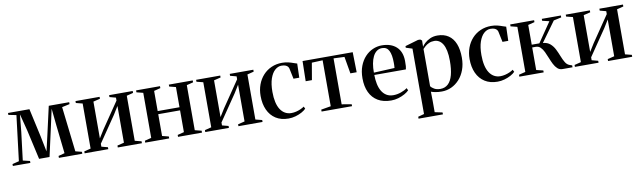

<svg xmlns="http://www.w3.org/2000/svg" viewBox="-43 -1057 6064 1819"><g transform="rotate(-10 2989.5 -147.0)"><path d="M8 0V-18.5L72 -34.5L125 -469L50 -484V-502.5H256L316 -230L346 -81L380.5 -230L442 -502.5H638.5V-484L564.5 -468L615 -34L676 -18.5V0H451V-18.5L511 -34.5L481 -304L464 -470L427.5 -304L365 -23.5H264.5L201.5 -304L159 -470L142.5 -304L109.5 -34.5L176.5 -18.5V0Z M698.5 0V-18.5L762 -34.5V-468L699 -484V-502.5H931V-484L865.5 -468V-114.5L912.5 -190L1082.5 -440V-468L1022.5 -484V-502.5H1249.5V-484L1186.5 -468V-34.5L1249.5 -18.5V0H1017.5V-18.5L1082.5 -34.5V-388L1036 -312.5L865.5 -62.5V-34.5L926 -18.5V0Z M1281.5 0V-18.5L1345 -34.5V-468L1282 -484V-502.5H1512V-484L1449.5 -468V-274H1659.5V-468L1597 -484V-502.5H1827V-484L1764 -468V-34.5L1827.5 -18.5V0H1597V-18.5L1659.5 -34.5V-244H1449.5V-34.5L1512 -18.5V0Z M1859 0V-18.5L1922.5 -34.5V-468L1859.5 -484V-502.5H2091.5V-484L2026 -468V-114.5L2073 -190L2243 -440V-468L2183 -484V-502.5H2410V-484L2347 -468V-34.5L2410 -18.5V0H2178V-18.5L2243 -34.5V-388L2196.5 -312.5L2026 -62.5V-34.5L2086.5 -18.5V0Z M2659.5 11Q2587.5 11 2537.2 -21.2Q2487 -53.5 2460.8 -111.2Q2434.5 -169 2434.5 -245.5Q2434.5 -304.5 2453 -354.5Q2471.5 -404.5 2505.5 -441.8Q2539.5 -479 2586.2 -499.5Q2633 -520 2689 -520Q2722.5 -520 2750 -513Q2777.5 -506 2797.8 -498.2Q2818 -490.5 2829.5 -488L2825.5 -352.5H2770L2749 -452.5Q2747.5 -461 2740.8 -470.8Q2734 -480.5 2719.2 -487.2Q2704.5 -494 2678 -494Q2645 -494 2616 -468.5Q2587 -443 2569.2 -391.8Q2551.5 -340.5 2551.5 -263.5Q2551.5 -208.5 2561 -166Q2570.5 -123.5 2589.2 -94.5Q2608 -65.5 2634.8 -50.5Q2661.5 -35.5 2695 -35.5Q2717.5 -35.5 2741 -41.2Q2764.5 -47 2785 -56.2Q2805.5 -65.5 2819 -75.5L2830 -54Q2815 -38 2787.8 -23Q2760.5 -8 2727.2 1.5Q2694 11 2659.5 11Z M2978 0V-18.5L3072 -34.5V-476.5L2967.5 -472L2939.5 -309H2879.5L2883.5 -502.5H3366L3370 -309H3309.5L3281.5 -472L3177 -476.5V-34.5L3271 -18.5V0Z M3647 11.5Q3571 11.5 3519.2 -19.5Q3467.5 -50.5 3440.8 -107.2Q3414 -164 3414 -242.5Q3414 -308.5 3433.5 -359.8Q3453 -411 3486 -446.5Q3519 -482 3560.8 -500.2Q3602.5 -518.5 3647.5 -518.5Q3736 -518.5 3787.5 -471.5Q3839 -424.5 3840 -335Q3840.5 -304 3838.8 -285.2Q3837 -266.5 3834 -254.5H3530Q3530.5 -208 3538.8 -168Q3547 -128 3564.5 -98.2Q3582 -68.5 3609.5 -51.5Q3637 -34.5 3676 -34.5Q3713 -34.5 3750.2 -47.8Q3787.5 -61 3809.5 -78.5L3820.5 -56Q3804.5 -39 3777 -23.8Q3749.5 -8.5 3716 1.5Q3682.5 11.5 3647 11.5ZM3530 -277 3730 -286.5Q3731.5 -300 3731.8 -312Q3732 -324 3732 -337Q3732 -412 3712.2 -452.2Q3692.5 -492.5 3646 -492.5Q3616.5 -492.5 3594.5 -476.2Q3572.5 -460 3558 -430.8Q3543.5 -401.5 3536.5 -362.2Q3529.5 -323 3530 -277Z M3871 226V207.5L3929.5 191.5V-437.5L3868.5 -457V-472.5L3995 -509.5H4017L4032.5 -497.5L4031.5 -437Q4038.5 -450.5 4059 -470Q4079.5 -489.5 4111 -504.2Q4142.5 -519 4182.5 -519Q4245 -519 4288.2 -490Q4331.5 -461 4353.5 -406Q4375.5 -351 4375.5 -272.5Q4375.5 -208.5 4356.5 -156.5Q4337.5 -104.5 4303.8 -67Q4270 -29.5 4226.2 -9.2Q4182.5 11 4133 11Q4099 11 4070.8 5.5Q4042.5 0 4030.5 -5.5L4032 74.5V192L4105.5 207.5V226ZM4124 -15.5Q4169 -15.5 4199 -43.5Q4229 -71.5 4243.8 -126.8Q4258.5 -182 4258.5 -262Q4258.5 -319 4250 -359.2Q4241.5 -399.5 4225.8 -424.8Q4210 -450 4189.2 -461.8Q4168.5 -473.5 4144.5 -473.5Q4116 -473.5 4093.8 -463.2Q4071.5 -453 4056.2 -439.5Q4041 -426 4032 -416V-57.5Q4042 -43 4065.8 -29.2Q4089.5 -15.5 4124 -15.5Z M4670 11Q4598 11 4547.8 -21.2Q4497.5 -53.5 4471.2 -111.2Q4445 -169 4445 -245.5Q4445 -304.5 4463.5 -354.5Q4482 -404.5 4516 -441.8Q4550 -479 4596.8 -499.5Q4643.5 -520 4699.5 -520Q4733 -520 4760.5 -513Q4788 -506 4808.2 -498.2Q4828.5 -490.5 4840 -488L4836 -352.5H4780.5L4759.5 -452.5Q4758 -461 4751.2 -470.8Q4744.5 -480.5 4729.8 -487.2Q4715 -494 4688.5 -494Q4655.5 -494 4626.5 -468.5Q4597.5 -443 4579.8 -391.8Q4562 -340.5 4562 -263.5Q4562 -208.5 4571.5 -166Q4581 -123.5 4599.8 -94.5Q4618.5 -65.5 4645.2 -50.5Q4672 -35.5 4705.5 -35.5Q4728 -35.5 4751.5 -41.2Q4775 -47 4795.5 -56.2Q4816 -65.5 4829.5 -75.5L4840.5 -54Q4825.5 -38 4798.2 -23Q4771 -8 4737.8 1.5Q4704.5 11 4670 11Z M4880.5 0V-18.5L4944 -34.5V-468L4881 -484V-502.5H5111V-484L5048.5 -468V-278H5122L5252 -468L5185 -484V-502.5H5368.5V-484L5294.5 -468L5155.5 -275.5Q5198 -272 5224.8 -248.8Q5251.5 -225.5 5268.2 -191.8Q5285 -158 5298.5 -123.2Q5312 -88.5 5328 -61.8Q5344 -35 5369 -26.5L5392 -18.5V0H5296Q5267.5 0 5247.8 -18.2Q5228 -36.5 5213.5 -65.2Q5199 -94 5186.5 -126Q5174 -158 5160.2 -186.8Q5146.5 -215.5 5128 -233.5Q5109.5 -251.5 5082.5 -251.5H5048.5V-34.5L5114.5 -18.5V0Z M5415 0V-18.5L5478.5 -34.5V-468L5415.5 -484V-502.5H5647.5V-484L5582 -468V-114.5L5629 -190L5799 -440V-468L5739 -484V-502.5H5966V-484L5903 -468V-34.5L5966 -18.5V0H5734V-18.5L5799 -34.5V-388L5752.5 -312.5L5582 -62.5V-34.5L5642.5 -18.5V0Z"/></g></svg>

Font: Merriweather 144pt Medium
Style: Regular
Weight: 500
Version: Version 2.100